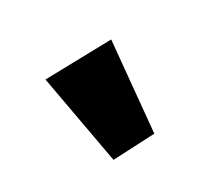

<svg xmlns="http://www.w3.org/2000/svg" viewBox="-62 -874 476 432"><g transform="rotate(30 176.5 -658.0)"><path d="M263 -542 313 -639 123 -774 40 -622Z"/></g></svg>

Font: MV Cash Black
Style: Regular
Weight: 900
Designer: Rodrigo Fuenzalida
Foundry: fragTYPE
Version: Version 1.100;Glyphs 3.1.2 (3151)